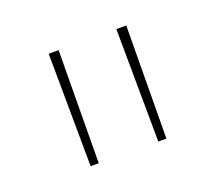

<svg xmlns="http://www.w3.org/2000/svg" viewBox="-58 -775 451 400"><g transform="rotate(-20 167.0 -575.0)"><path d="M83 -450H101L103 -700H81ZM233 -450H251L253 -700H231Z"/></g></svg>

Font: Chess Sans Thin
Style: Regular
Weight: 100
Designer: Wolf Bōese
Foundry: Wolf Bōese
Version: Version 7.223;Glyphs 3.3 (3306)